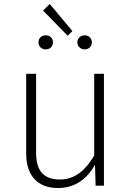

<svg xmlns="http://www.w3.org/2000/svg" viewBox="-20 -936 662 968"><path d="M231 -916 197 -883 321 -756 345 -779ZM211 -758C189 -758 174 -743 174 -723C174 -702 189 -687 211 -687C232 -687 247 -702 247 -723C247 -743 232 -758 211 -758ZM407 -758C386 -758 370 -743 370 -723C370 -702 386 -687 407 -687C428 -687 443 -702 443 -723C443 -743 428 -758 407 -758ZM504 -564H455V-152C414 -82 361 -31 282 -31C204 -31 162 -71 162 -165V-564H112V-161C112 -50 171 12 272 12C362 12 421 -38 459 -105L462 0H504Z"/></svg>

Font: Glow Sans SC Normal Light
Style: Regular
Weight: 300
Designer: Ryoko NISHIZUKA (kana, bopomofo & ideographs); Paul D. Hunt (Latin, Greek & Cyrillic); Sandoll Communications, Soo-young
Version: Version 0.93